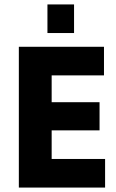

<svg xmlns="http://www.w3.org/2000/svg" viewBox="-20 -846 524 866"><path d="M314 -697H194V-826H314ZM454 0H65V-635H449V-506H213V-385H429V-258H213V-129H454Z"/></svg>

Font: Gemunu Libre ExtraBold
Style: Regular
Weight: 800
Designer: Puspanada Ekanayake, Sola Matas, Pathum Egodawatta, Kosala Senevirathne
Foundry: mooniak
Version: Version 1.100